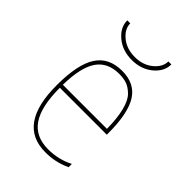

<svg xmlns="http://www.w3.org/2000/svg" viewBox="-213 -818 926 926"><g transform="rotate(45 250.0 -355.0)"><path d="M378.9 -719.7H399.4Q399.4 -671.9 356 -635.7Q312.5 -599.6 249 -599.6Q185.5 -599.6 142.1 -635.7Q98.6 -671.9 98.6 -719.7H119.1Q119.1 -681.6 156.2 -650.9Q193.4 -620.1 249 -620.1Q304.7 -620.1 341.8 -650.9Q378.9 -681.6 378.9 -719.7ZM399.4 -280.3Q398.4 -352.5 386.2 -400.9Q374 -449.2 351.6 -471.7Q329.1 -494.1 306.6 -502Q284.2 -509.8 253.9 -509.8Q175.8 -509.8 138.2 -455.1Q100.6 -400.4 98.6 -280.3ZM98.6 -259.8Q98.6 -131.8 140.1 -70.8Q181.6 -9.8 268.6 -9.8Q338.9 -9.8 399.4 -41V-18.6Q335.9 10.7 268.6 9.8Q78.1 9.8 79.1 -259.8Q79.1 -399.4 121.1 -464.8Q163.1 -530.3 253.9 -530.3Q339.8 -530.3 379.4 -467.8Q418.9 -405.3 418.9 -269.5V-259.8Z"/></g></svg>

Font: Mgen+ 1mn thin
Style: Regular
Weight: 100
Designer: [Source Han Sans]
Ryoko NISHIZUKA  (kana & ideographs); Paul D. Hunt (Latin, Greek & Cyrillic); Wenlong ZHANG  (bopomofo
Version: Version 1.059.20150602